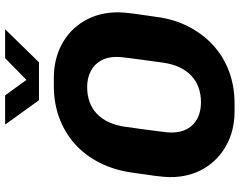

<svg xmlns="http://www.w3.org/2000/svg" viewBox="-113 -812 935 749"><g transform="rotate(-90 354.5 -437.5)"><path d="M294 10Q221 10 163 -21.5Q105 -53 71.5 -109.5Q38 -166 38 -242Q38 -262 43.5 -304Q49 -346 56 -392Q66 -461 94.5 -517Q123 -573 167 -612.5Q211 -652 268.5 -673.5Q326 -695 394 -695H425Q498 -695 556 -664Q614 -633 647.5 -576Q681 -519 681 -443Q681 -423 675.5 -381.5Q670 -340 663 -294Q654 -225 625 -169Q596 -113 552 -73Q508 -33 450.5 -11.5Q393 10 325 10ZM330 -121Q361 -121 387.5 -130.5Q414 -140 434 -159Q454 -178 467 -206Q480 -234 485 -272Q492 -321 496 -352Q500 -383 502.5 -401.5Q505 -420 506 -431Q507 -442 507 -450Q507 -487 492 -512.5Q477 -538 450.5 -551.5Q424 -565 389 -565Q358 -565 331.5 -555.5Q305 -546 285 -527Q265 -508 252 -479.5Q239 -451 234 -414Q227 -365 223 -333.5Q219 -302 216.5 -283.5Q214 -265 213 -254.5Q212 -244 212 -236Q212 -199 227 -173Q242 -147 268.5 -134Q295 -121 330 -121ZM338 -753 243 -885H357L431 -783H398L502 -885H615L486 -753Z"/></g></svg>

Font: Chivo Medium
Style: Bold Italic
Weight: 700
Italic angle: -8.05°
Version: Version 2.002